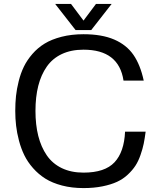

<svg xmlns="http://www.w3.org/2000/svg" viewBox="-20 -938 813 970"><path d="M440.9 -786.1H361.8L258.8 -918H338.9L401.9 -834L464.8 -918H543.9ZM715.8 -272.9Q711.4 -238.8 706.1 -212.4Q700.7 -186 689.9 -155Q679.2 -124 664.3 -101.1Q649.4 -78.1 625.7 -55.9Q602.1 -33.7 571.5 -19.5Q541 -5.4 497.8 3.4Q454.6 12.2 401.9 12.2Q342.8 12.2 293.5 -0.7Q244.1 -13.7 209.2 -35.6Q174.3 -57.6 147 -88.6Q119.6 -119.6 103 -153.6Q86.4 -187.5 75.9 -227.3Q65.4 -267.1 61.3 -303.2Q57.1 -339.4 57.1 -377.9Q57.1 -417 60.8 -452.6Q64.5 -488.3 74.5 -528.1Q84.5 -567.9 100.6 -601.1Q116.7 -634.3 143.6 -665.3Q170.4 -696.3 205.6 -717.8Q240.7 -739.3 291 -752.2Q341.3 -765.1 401.9 -765.1Q494.6 -765.1 556.9 -738.3Q619.1 -711.4 654.1 -660.9Q689 -610.4 706.1 -530.8H604Q580.6 -687 401.9 -687Q338.9 -687 292 -664.8Q245.1 -642.6 216.3 -601.3Q187.5 -560.1 173.3 -504.2Q159.2 -448.2 159.2 -377.9Q159.2 -307.6 173.3 -251.5Q187.5 -195.3 216.3 -153.3Q245.1 -111.3 292.2 -88.6Q339.4 -65.9 401.9 -65.9Q509.8 -65.9 558.6 -118.2Q607.4 -170.4 611.8 -272.9Z"/></svg>

Font: Standard
Style: Regular
Weight: 400
Designer: Bryce Wilner
Version: Version 2.000;PS 2.0;hotconv 16.6.51;makeotf.lib2.5.65220 DE